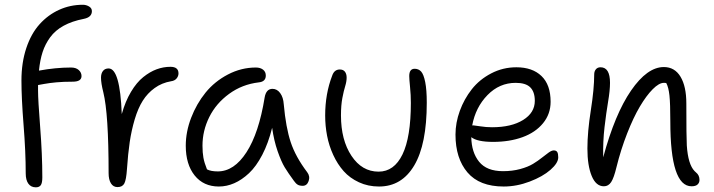

<svg xmlns="http://www.w3.org/2000/svg" viewBox="-20 -780 3025 813"><path d="M131.8 13.2Q111.3 13.2 100.1 -2.2Q88.9 -17.6 88.9 -45.9Q88.9 -137.2 79.8 -250.7Q70.8 -364.3 70.8 -439Q70.8 -514.6 91.3 -576.2Q111.8 -637.7 147.7 -677.5Q183.6 -717.3 230.5 -738.5Q277.3 -759.8 331.1 -759.8Q344.7 -759.8 356.9 -752.7Q369.1 -745.6 369.1 -732.9Q369.1 -707 335 -700.2Q284.7 -690.4 249.3 -670.9Q213.9 -651.4 192.6 -622.3Q171.4 -593.3 160.4 -559.6Q149.4 -525.9 145 -481Q215.8 -494.1 280.8 -494.1Q301.8 -494.1 313.5 -483.4Q325.2 -472.7 325.2 -458Q325.2 -434.1 288.1 -434.1Q248 -434.1 218.8 -431.4Q189.5 -428.7 167.2 -424.6Q145 -420.4 141.1 -419.9V-396Q141.1 -357.4 150.1 -241.5Q159.2 -125.5 159.2 -28.8Q159.2 -4.9 152.6 4.2Q146 13.2 131.8 13.2Z M477.5 12.2Q459.5 12.2 449.7 -3.7Q439.9 -19.5 439.9 -46.9Q439.9 -298.8 417.5 -389.2Q407.7 -427.7 407.7 -451.2Q407.7 -468.8 416 -479.5Q424.3 -490.2 439.9 -490.2Q488.3 -490.2 495.6 -296.9Q510.7 -351.1 534.7 -391.1Q558.6 -431.2 586.7 -453.6Q614.7 -476.1 643.3 -486.6Q671.9 -497.1 701.7 -497.1Q735.8 -497.1 735.8 -469.2Q735.8 -457.5 727.8 -447.8Q719.7 -438 704.6 -436Q665 -429.2 634.8 -407.2Q604.5 -385.3 584.5 -353.5Q564.5 -321.8 550.5 -274.9Q536.6 -228 529.3 -178.5Q522 -128.9 517.6 -64Q514.6 -19 506.6 -3.4Q498.5 12.2 477.5 12.2Z M906.7 9.8Q841.8 9.8 804.2 -37.1Q766.6 -84 766.6 -163.1Q766.6 -221.7 789.3 -281Q812 -340.3 850.3 -387.7Q888.7 -435.1 945.1 -464.6Q1001.5 -494.1 1063.5 -494.1Q1082 -494.1 1093.8 -485.1Q1105.5 -476.1 1105.5 -460Q1105.5 -434.1 1075.7 -431.2Q1005.4 -422.9 950.2 -382.6Q895 -342.3 866.2 -284.4Q837.4 -226.6 837.4 -163.1Q837.4 -133.8 841.3 -112.3Q845.2 -90.8 856.4 -63Q872.1 -54.2 902.3 -54.2Q971.2 -54.2 1023.7 -135.3Q1076.2 -216.3 1100.6 -367.2Q1106.9 -403.8 1133.8 -403.8Q1153.3 -403.8 1166.5 -385.7Q1179.7 -367.7 1181.6 -337.9Q1190.4 -240.2 1210.9 -178.2Q1231.4 -116.2 1280.8 -50.8Q1293.9 -33.7 1286.9 -13.4Q1279.8 6.8 1261.7 6.8Q1248.5 6.8 1240.5 2Q1232.4 -2.9 1224.6 -14.2Q1200.2 -47.4 1185.5 -71.5Q1170.9 -95.7 1155.5 -139.9Q1140.1 -184.1 1132.3 -238.8Q1116.2 -173.8 1090.6 -124.5Q1064.9 -75.2 1034.4 -46.6Q1003.9 -18.1 971.9 -4.2Q939.9 9.8 906.7 9.8Z M1585 9.8Q1538.6 9.8 1500 -8.1Q1461.4 -25.9 1435.3 -55.2Q1409.2 -84.5 1391.1 -123.8Q1373 -163.1 1365 -205.1Q1356.9 -247.1 1356.9 -291Q1356.9 -382.8 1386.7 -460Q1395.5 -485.8 1418.9 -485.8Q1433.1 -485.8 1440.4 -476.6Q1447.8 -467.3 1447.8 -451.2Q1447.8 -435.1 1441.7 -415.3Q1435.5 -395.5 1429.7 -365Q1423.8 -334.5 1423.8 -291Q1423.8 -187 1468.3 -120.1Q1512.7 -53.2 1583 -53.2Q1648.9 -53.2 1684.3 -126.2Q1719.7 -199.2 1719.7 -344.2Q1719.7 -377.9 1716.3 -411.6Q1712.9 -445.3 1712.9 -458Q1712.9 -488.8 1735.8 -488.8Q1752.4 -488.8 1763.2 -477.1Q1773.9 -465.3 1780.5 -432.6Q1787.1 -399.9 1787.1 -345.2Q1787.1 -168.9 1734.1 -79.6Q1681.2 9.8 1585 9.8Z M2112.8 9.8Q2010.3 9.8 1959.5 -49.8Q1908.7 -109.4 1908.7 -210Q1908.7 -260.3 1927 -310.5Q1945.3 -360.8 1977.8 -402.1Q2010.3 -443.4 2059.8 -469.2Q2109.4 -495.1 2166.5 -495.1Q2234.4 -495.1 2272.9 -458Q2311.5 -420.9 2311.5 -349.1Q2311.5 -297.4 2279.5 -258.3Q2247.6 -219.2 2192.6 -199.2Q2137.7 -179.2 2067.9 -179.2Q2000.5 -179.2 1975.6 -199.2Q1976.6 -134.8 2008.8 -95Q2041 -55.2 2109.9 -55.2Q2149.4 -55.2 2182.6 -64.2Q2215.8 -73.2 2237.1 -86.2Q2258.3 -99.1 2274.4 -112.1Q2290.5 -125 2303.2 -134Q2315.9 -143.1 2324.7 -143.1Q2335.4 -143.1 2339.6 -136.2Q2343.8 -129.4 2343.8 -113.8Q2343.8 -89.8 2311 -61Q2278.3 -32.2 2223.1 -11.2Q2168 9.8 2112.8 9.8ZM1985.8 -249Q1989.7 -249 2013.9 -245.1Q2038.1 -241.2 2063.5 -241.2Q2145.5 -241.2 2195.1 -272Q2244.6 -302.7 2244.6 -353Q2244.6 -391.1 2225.3 -410.2Q2206.1 -429.2 2163.6 -429.2Q2094.7 -429.2 2044.2 -377.4Q1993.7 -325.7 1979.5 -249Z M2908.2 8.8Q2818.4 8.8 2818.4 -265.1Q2818.4 -341.3 2814.7 -375.7Q2811 -410.2 2801.3 -428.2Q2798.3 -429.2 2791 -429.2Q2770.5 -429.2 2743.7 -402.1Q2716.8 -375 2689.5 -328.9Q2662.1 -282.7 2635.5 -214.8Q2608.9 -147 2590.3 -71.8Q2579.6 -26.9 2567.9 -9Q2556.2 8.8 2537.1 8.8Q2503.4 8.8 2485.4 -35.2Q2467.3 -79.1 2467.3 -150.9Q2467.3 -221.2 2481.7 -312.5Q2496.1 -403.8 2496.1 -464.8Q2496.1 -478 2503.2 -486.6Q2510.3 -495.1 2522.9 -495.1Q2563 -495.1 2563 -429.2Q2563 -397 2554.9 -349.4Q2546.9 -301.8 2539.8 -241.5Q2532.7 -181.2 2534.2 -113.8Q2583.5 -296.9 2652.1 -396.5Q2720.7 -496.1 2791 -496.1Q2836.9 -496.1 2861.6 -455.1Q2886.2 -414.1 2886.2 -341.8Q2886.2 -195.8 2888.2 -164.1Q2893.6 -84 2920.9 -55.7Q2923.8 -52.2 2927.2 -49.8Q2941.9 -38.1 2941.9 -18.1Q2941.9 -6.3 2933.8 1.2Q2925.8 8.8 2908.2 8.8Z"/></svg>

Font: Shantell Sans Normal
Style: Regular
Weight: 300
Designer: Stephen Nixon, Anya Danilova, Shantell Martin
Foundry: Arrow Type
Version: Version 1.006;[559af2be0]